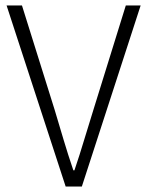

<svg xmlns="http://www.w3.org/2000/svg" viewBox="-20 -679 536 699"><path d="M219 0 4 -659H60L179 -279Q197 -219 212 -168.5Q227 -118 247 -59H251Q271 -118 286 -168.5Q301 -219 320 -279L438 -659H492L278 0Z"/></svg>

Font: Assistant Light
Style: Regular
Weight: 300
Designer: Hebrew By Ben Nathan, Latin by Paul Hunt
Version: Version 3.000